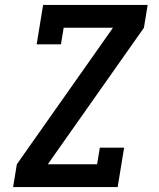

<svg xmlns="http://www.w3.org/2000/svg" viewBox="-20 -755 640 775"><path d="M33 0 48 -92 436 -643H237L226 -576H128L154 -735H576L561 -643L173 -92H372L383 -159H481L455 0Z"/></svg>

Font: Iosevka Etoile Semibold
Style: Italic
Weight: 600
Italic angle: -9°
Designer: Belleve Invis
Foundry: Belleve Invis
Version: Version 22.1.2; ttfautohint (v1.8.4)